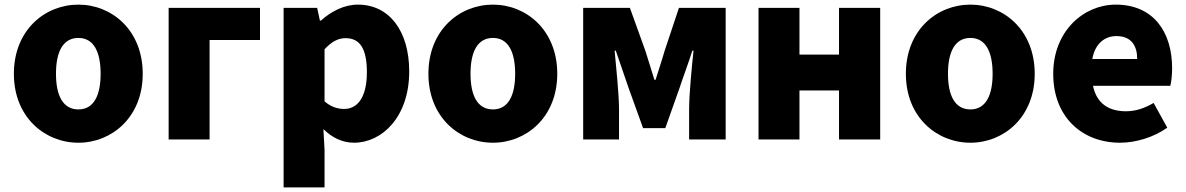

<svg xmlns="http://www.w3.org/2000/svg" viewBox="-20 -603 5129 830"><path d="M319 14C463 14 597 -96 597 -284C597 -473 463 -583 319 -583C174 -583 40 -473 40 -284C40 -96 174 14 319 14ZM319 -130C252 -130 222 -190 222 -284C222 -379 252 -439 319 -439C385 -439 415 -379 415 -284C415 -190 385 -130 319 -130Z M709 0H886V-430H1104V-569H709Z M1206 207H1383V44L1378 -45C1416 -7 1462 14 1510 14C1632 14 1749 -98 1749 -294C1749 -469 1663 -583 1527 -583C1468 -583 1412 -554 1367 -514H1363L1351 -569H1206ZM1468 -132C1441 -132 1411 -140 1383 -165V-390C1414 -423 1441 -438 1474 -438C1537 -438 1566 -391 1566 -291C1566 -177 1522 -132 1468 -132Z M2111 14C2255 14 2389 -96 2389 -284C2389 -473 2255 -583 2111 -583C1966 -583 1832 -473 1832 -284C1832 -96 1966 14 2111 14ZM2111 -130C2044 -130 2014 -190 2014 -284C2014 -379 2044 -439 2111 -439C2177 -439 2207 -379 2207 -284C2207 -190 2177 -130 2111 -130Z M2501 0H2656V-132C2656 -194 2643 -319 2637 -384H2642C2658 -335 2682 -270 2698 -221L2760 -49H2856L2917 -221C2933 -270 2957 -333 2973 -384H2978C2971 -319 2959 -194 2959 -132V0H3117V-569H2915L2853 -383C2840 -337 2826 -298 2814 -258H2809C2797 -298 2784 -337 2770 -383L2703 -569H2501Z M3259 0H3436V-212H3607V0H3785V-569H3607V-367H3436V-569H3259Z M4175 14C4319 14 4453 -96 4453 -284C4453 -473 4319 -583 4175 -583C4030 -583 3896 -473 3896 -284C3896 -96 4030 14 4175 14ZM4175 -130C4108 -130 4078 -190 4078 -284C4078 -379 4108 -439 4175 -439C4241 -439 4271 -379 4271 -284C4271 -190 4241 -130 4175 -130Z M4822 14C4889 14 4967 -9 5026 -51L4967 -158C4926 -134 4888 -122 4847 -122C4775 -122 4721 -154 4705 -232H5039C5043 -245 5047 -277 5047 -308C5047 -464 4967 -583 4803 -583C4665 -583 4533 -469 4533 -284C4533 -96 4659 14 4822 14ZM4702 -348C4714 -416 4757 -447 4806 -447C4871 -447 4896 -405 4896 -348Z"/></svg>

Font: Noto Sans CJK JP Black
Style: Regular
Weight: 900
Designer: Ryoko NISHIZUKA (kana & ideographs); Paul D. Hunt (Latin, Greek & Cyrillic); Wenlong ZHANG (bopomofo); Sandoll Communica
Foundry: Adobe Systems Incorporated
Version: Version 1.004;PS 1.004;hotconv 1.0.82;makeotf.lib2.5.63406